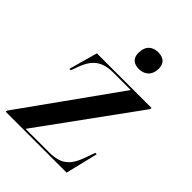

<svg xmlns="http://www.w3.org/2000/svg" viewBox="-218 -866 973 973"><g transform="rotate(45 268.0 -380.0)"><path d="M326 -630C361 -630 396 -651 396 -703C396 -746 368 -760 335 -760C297 -760 266 -739 266 -686C266 -646 291 -630 326 -630ZM1 0H438L480 -174H470L454 -129C426 -48 394 -10 301 -10H134L509 -526L511 -536H119L76 -382H86L95 -405C123 -493 165 -526 249 -526H372L3 -10Z"/></g></svg>

Font: Noto Serif Display SemiBold
Style: Italic
Weight: 600
Italic angle: -12°
Designer: Monotype Design Team
Foundry: Monotype Imaging Inc.
Version: Version 2.009